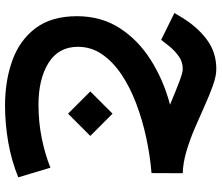

<svg xmlns="http://www.w3.org/2000/svg" viewBox="-76 -428 842 729"><g transform="rotate(90 344.5 -64.0)"><path d="M638.2 -337.4 637.7 -218.8Q571.3 -213.4 503.4 -198.7Q435.5 -184.1 373.5 -160.6Q311.5 -137.2 262.9 -104.5Q214.4 -71.8 186.3 -30.5Q158.2 10.7 158.2 60.5Q158.2 134.3 219.5 172.4Q280.8 210.4 378.4 210.4Q444.3 210.4 506.1 197.8Q567.9 185.1 617.2 165L653.8 287.1Q590.8 313 520.5 325.2Q450.2 337.4 381.3 337.4Q287.1 337.4 210 309.6Q132.8 281.7 87.4 221.4Q42 161.1 42 64Q42 -27.3 86.9 -97.4Q131.8 -167.5 208 -215.8Q284.2 -264.2 377.9 -289.1Q329.1 -309.6 292.7 -323.5Q256.3 -337.4 242.2 -337.4Q214.8 -337.4 192.9 -321.3Q170.9 -305.2 155.3 -285.2L131.8 -255.4L29.8 -305.7L48.3 -336.4Q83.5 -393.6 131.3 -429.2Q179.2 -464.8 242.7 -464.8Q269 -464.8 304.7 -452.1Q340.3 -439.5 381.8 -420.7Q423.3 -401.9 467.3 -383.1Q511.2 -364.3 554.9 -351.3Q598.6 -338.4 638.2 -337.4ZM412.1 -70.8 496.6 13.7 412.1 98.1 327.6 13.7Z"/></g></svg>

Font: Vazirmatn UI NL
Style: Bold
Weight: 700
Designer: Saber Rastikerdar
Foundry: Saber Rastikerdar
Version: Version 33.003